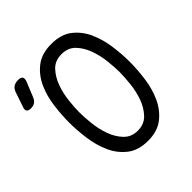

<svg xmlns="http://www.w3.org/2000/svg" viewBox="-254 -891 1051 1051"><g transform="rotate(-45 271.5 -365.0)"><path d="M24 -605Q17 -587 4.5 -578Q-8 -569 -28 -569Q-47 -569 -53.5 -578.5Q-60 -588 -53 -606L-24 -691Q-17 -711 -3 -720Q11 -729 32 -729Q53 -729 59.5 -719.5Q66 -710 59 -691ZM300 -69Q350 -69 381 -102Q412 -135 428.5 -181Q445 -227 450.5 -278.5Q456 -330 456 -367Q456 -403 450.5 -453.5Q445 -504 428.5 -550Q412 -596 381.5 -628.5Q351 -661 300 -661Q249 -661 218.5 -628Q188 -595 171.5 -549Q155 -503 149.5 -452.5Q144 -402 144 -366Q144 -329 149.5 -278Q155 -227 171.5 -181Q188 -135 219 -102Q250 -69 300 -69ZM300 10Q226 10 179.5 -26.5Q133 -63 108 -119Q83 -175 74 -241Q65 -307 65 -367Q65 -425 73.5 -490.5Q82 -556 107 -611.5Q132 -667 178.5 -703.5Q225 -740 300 -740Q375 -740 421 -704Q467 -668 492 -612.5Q517 -557 526 -492Q535 -427 535 -368Q535 -308 526 -241.5Q517 -175 491.5 -119Q466 -63 420 -26.5Q374 10 300 10Z"/></g></svg>

Font: Maple Mono Light
Style: Regular
Weight: 300
Monospace: yes
Designer: subframe7536
Version: Version 7.000